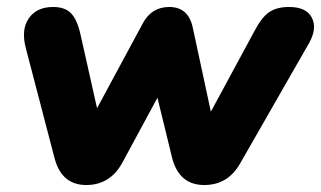

<svg xmlns="http://www.w3.org/2000/svg" viewBox="-20 -521 920 550"><path d="M227 9Q156 9 136 -69L54 -383Q40 -436 62.5 -468.5Q85 -501 132 -501Q165 -501 182.5 -484Q200 -467 210 -425L258 -211L389 -454Q414 -501 465 -501Q519 -501 532 -443L584 -201L710 -434Q730 -472 751.5 -486.5Q773 -501 808 -501Q858 -501 873.5 -470Q889 -439 865 -397L668 -53Q633 9 565 9Q493 9 473 -69L431 -241L331 -56Q296 9 227 9Z"/></svg>

Font: Nunito Black
Style: Italic
Weight: 900
Italic angle: -9°
Designer: Vernon Adams
Foundry: Vernon Adams
Version: Version 3.601; ttfautohint (v1.8.2.53-6de2)